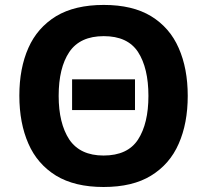

<svg xmlns="http://www.w3.org/2000/svg" viewBox="-20 -745 836 775"><path d="M701.2 -164.6Q665.5 -82.5 589.8 -36.1Q515.6 9.8 397.9 9.8Q281.7 9.8 206.1 -36.1Q130.4 -83 94.7 -165Q58.1 -248 58.1 -358.9Q58.1 -469.7 94.7 -551.8Q130.4 -632.8 206.5 -679.7Q282.2 -725.1 398.9 -725.1Q515.1 -725.1 589.8 -679.7Q665.5 -633.3 701.2 -551.3Q737.8 -468.8 737.8 -357.9Q737.8 -247.1 701.2 -164.6ZM216.8 -357.9Q216.8 -247.1 259.8 -181.6Q303.7 -117.2 397.9 -117.2Q495.1 -117.2 537.1 -181.6Q579.1 -246.6 579.1 -357.9Q579.1 -470.2 537.1 -535.2Q495.1 -599.1 398.9 -599.1Q303.2 -599.1 259.8 -535.2Q216.8 -471.2 216.8 -357.9ZM271 -300.8V-424.8H524.9V-300.8Z"/></svg>

Font: Droid Sans Thai
Style: Bold
Weight: 700
Designer: Steve Matteson
Foundry: Ascender Corporation
Version: Version 1.00